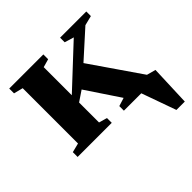

<svg xmlns="http://www.w3.org/2000/svg" viewBox="-168 -598 911 911"><g transform="rotate(-45 288.0 -142.5)"><path d="M566.9 173.8H510.7L448.7 0H332V-30.8L374 -43.9L261.2 -212.9L209 -177.7V-43.9L250.5 -32.2V0H21.5V-32.2L67.9 -43.9V-415L21.5 -426.8V-459H250.5V-426.8L209 -415V-226.6L409.7 -414.1L362.8 -428.2V-459H538.6V-428.2L489.7 -416L356 -295.4L529.8 -43L574.7 -30.8Z"/></g></svg>

Font: Liberation Serif
Style: Bold
Weight: 700
Designer: Steve Matteson
Foundry: Ascender Corporation
Version: Version 2.1.5